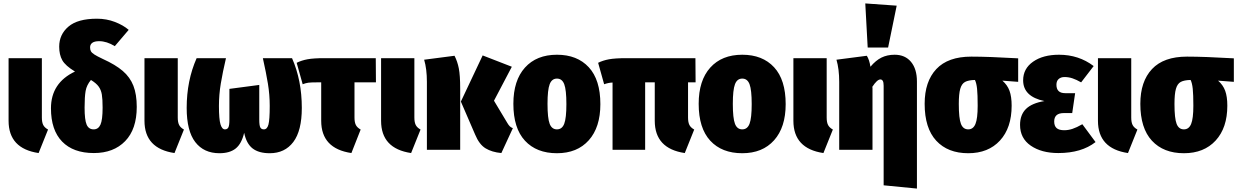

<svg xmlns="http://www.w3.org/2000/svg" viewBox="-20 -873 7211 1119"><path d="M224 -188Q224 -160 232 -144.5Q240 -129 260 -118L205 19Q30 -7 30 -169V-534H224Z M777 -250Q777 -120 709.5 -50.5Q642 19 527 19Q407 19 342 -48Q277 -115 277 -242Q277 -390 417 -456Q361 -490 343 -522Q325 -554 325 -601Q325 -672 379 -718Q433 -764 545 -764Q601 -764 650 -745Q699 -726 730 -699L649 -604Q602 -633 558 -633Q531 -633 518 -623.5Q505 -614 505 -597Q505 -583 510 -574Q515 -565 530.5 -555Q546 -545 580 -529Q653 -496 695.5 -459.5Q738 -423 757.5 -373Q777 -323 777 -250ZM578 -246Q578 -296 573.5 -322.5Q569 -349 555 -368.5Q541 -388 510 -407Q485 -377 479 -343Q473 -309 473 -246Q473 -174 485 -146.5Q497 -119 526 -119Q553 -119 565.5 -146.5Q578 -174 578 -246Z M1016 -188Q1016 -160 1024 -144.5Q1032 -129 1052 -118L997 19Q822 -7 822 -169V-534H1016Z M1739 -244Q1739 -111 1689.5 -45.5Q1640 20 1552 20Q1488 20 1452 -8Q1416 -36 1403 -99Q1388 -35 1353.5 -7.5Q1319 20 1259 20Q1168 20 1118 -45Q1068 -110 1068 -244Q1068 -403 1126 -534H1297Q1278 -453 1267 -387Q1256 -321 1256 -256Q1256 -178 1265 -148.5Q1274 -119 1291 -119Q1305 -119 1311 -130.5Q1317 -142 1317 -176V-355L1491 -378V-176Q1491 -142 1497 -130.5Q1503 -119 1518 -119Q1537 -119 1544.5 -147Q1552 -175 1552 -256Q1552 -321 1541.5 -385Q1531 -449 1512 -534H1682Q1739 -405 1739 -244Z M2082 -118 2028 19Q1852 -7 1852 -169V-393H1826Q1792 -393 1777 -391Q1762 -389 1744 -382L1709 -507Q1737 -521 1772 -527.5Q1807 -534 1870 -534H2170L2171 -393H2046V-188Q2046 -160 2054 -144.5Q2062 -129 2082 -118Z M2395 -188Q2395 -160 2403 -144.5Q2411 -129 2431 -118L2376 19Q2201 -7 2201 -169V-534H2395Z M2859 -286 2937 -156Q2944 -144 2951 -137Q2958 -130 2969 -126L2902 19Q2847 14 2810 -8.5Q2773 -31 2749 -89L2666 -281L2793 -550L2963 -484ZM2662 -356V0H2468V-396Q2468 -471 2452 -525L2629 -548Q2646 -515 2654 -474.5Q2662 -434 2662 -356Z M3479 -266Q3479 -131 3411.5 -55.5Q3344 20 3226 20Q3107 20 3039.5 -53Q2972 -126 2972 -268Q2972 -404 3039.5 -479Q3107 -554 3226 -554Q3344 -554 3411.5 -481Q3479 -408 3479 -266ZM3171 -268Q3171 -184 3183.5 -151.5Q3196 -119 3226 -119Q3256 -119 3268.5 -152Q3281 -185 3281 -266Q3281 -349 3268.5 -382Q3256 -415 3226 -415Q3196 -415 3183.5 -382Q3171 -349 3171 -268Z M4026 -118 3971 19Q3796 -7 3796 -169V-393H3740V0H3550V-392Q3526 -391 3501 -382L3466 -507Q3494 -521 3529.5 -527.5Q3565 -534 3632 -534H4033L4034 -393H3990V-188Q3990 -160 3998 -144.5Q4006 -129 4026 -118Z M4559 -266Q4559 -131 4491.5 -55.5Q4424 20 4306 20Q4187 20 4119.5 -53Q4052 -126 4052 -268Q4052 -404 4119.5 -479Q4187 -554 4306 -554Q4424 -554 4491.5 -481Q4559 -408 4559 -266ZM4251 -268Q4251 -184 4263.5 -151.5Q4276 -119 4306 -119Q4336 -119 4348.5 -152Q4361 -185 4361 -266Q4361 -349 4348.5 -382Q4336 -415 4306 -415Q4276 -415 4263.5 -382Q4251 -349 4251 -268Z M4798 -188Q4798 -160 4806 -144.5Q4814 -129 4834 -118L4779 19Q4604 -7 4604 -169V-534H4798Z M5324 -398V226L5130 207V-373Q5130 -393 5125 -401.5Q5120 -410 5111 -410Q5092 -410 5064 -367L5065 -360V0H4871V-396Q4871 -470 4855 -525L5032 -548Q5047 -524 5053 -484Q5084 -521 5117.5 -537.5Q5151 -554 5194 -554Q5255 -554 5289.5 -512.5Q5324 -471 5324 -398ZM5023 -853 5206 -840 5156 -596H5037Z M5914 -396 5822 -403Q5851 -378 5863.5 -344Q5876 -310 5876 -257Q5876 -128 5808 -54Q5740 20 5623 20Q5504 20 5436.5 -53Q5369 -126 5369 -268Q5369 -398 5437 -470.5Q5505 -543 5641 -543Q5742 -543 5914 -533ZM5678 -257Q5678 -322 5674.5 -355.5Q5671 -389 5662 -407Q5624 -406 5604.5 -395.5Q5585 -385 5576.5 -355.5Q5568 -326 5568 -267Q5568 -183 5580.5 -151Q5593 -119 5623 -119Q5652 -119 5665 -150.5Q5678 -182 5678 -257Z M6354 -488 6281 -393Q6253 -409 6230.5 -416.5Q6208 -424 6184 -424Q6163 -424 6150 -412.5Q6137 -401 6137 -379Q6137 -330 6188 -330H6246L6229 -214H6180Q6124 -214 6124 -165Q6124 -139 6138 -126.5Q6152 -114 6183 -114Q6206 -114 6230.5 -122Q6255 -130 6288 -149L6365 -45Q6283 19 6148 19Q6050 19 5987.5 -24Q5925 -67 5925 -145Q5925 -204 5959.5 -238Q5994 -272 6067 -284Q5943 -310 5943 -405Q5943 -473 6001 -513.5Q6059 -554 6152 -554Q6267 -554 6354 -488Z M6573 -188Q6573 -160 6581 -144.5Q6589 -129 6609 -118L6554 19Q6379 -7 6379 -169V-534H6573Z M7171 -396 7079 -403Q7108 -378 7120.5 -344Q7133 -310 7133 -257Q7133 -128 7065 -54Q6997 20 6880 20Q6761 20 6693.5 -53Q6626 -126 6626 -268Q6626 -398 6694 -470.5Q6762 -543 6898 -543Q6999 -543 7171 -533ZM6935 -257Q6935 -322 6931.5 -355.5Q6928 -389 6919 -407Q6881 -406 6861.5 -395.5Q6842 -385 6833.5 -355.5Q6825 -326 6825 -267Q6825 -183 6837.5 -151Q6850 -119 6880 -119Q6909 -119 6922 -150.5Q6935 -182 6935 -257Z"/></svg>

Font: Fira Sans Condensed Black
Style: Regular
Weight: 900
Width: 3
Designer: Carrois Corporate & Edenspiekermann AG
Foundry: Carrois Corporate GbR & Edenspiekermann AG
Version: Version 4.203